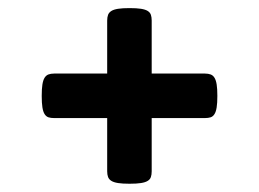

<svg xmlns="http://www.w3.org/2000/svg" viewBox="-20 -521 640 474"><path d="M244.6 -229.5H113.8Q105.5 -229.5 99.6 -231.4Q93.8 -233.4 90.1 -239.3Q86.4 -245.1 84.7 -255.9Q83 -266.6 83 -284.2Q83 -301.8 84.7 -312.5Q86.4 -323.2 90.1 -329.1Q93.8 -335 99.6 -337.2Q105.5 -339.4 113.8 -339.4H244.6V-470.2Q244.6 -478.5 246.8 -484.4Q249 -490.2 254.9 -493.9Q260.7 -497.6 271.5 -499.3Q282.2 -501 299.8 -501Q317.4 -501 328.1 -499.3Q338.9 -497.6 344.7 -493.9Q350.6 -490.2 352.5 -484.4Q354.5 -478.5 354.5 -470.2V-339.4H485.8Q494.1 -339.4 500 -337.2Q505.9 -335 509.5 -329.1Q513.2 -323.2 514.9 -312.5Q516.6 -301.8 516.6 -284.2Q516.6 -266.6 514.9 -255.9Q513.2 -245.1 509.5 -239.3Q505.9 -233.4 500 -231.4Q494.1 -229.5 485.8 -229.5H354.5V-98.1Q354.5 -89.8 352.5 -84Q350.6 -78.1 344.7 -74.5Q338.9 -70.8 328.1 -69.1Q317.4 -67.4 299.8 -67.4Q282.2 -67.4 271.5 -69.1Q260.7 -70.8 254.9 -74.5Q249 -78.1 246.8 -84Q244.6 -89.8 244.6 -98.1Z"/></svg>

Font: Courier Prime
Style: Bold
Weight: 700
Monospace: yes
Designer: Alan Dague-Greene
Foundry: Quote-Unquote Apps
Version: Version 1.202